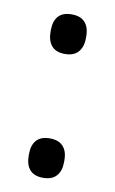

<svg xmlns="http://www.w3.org/2000/svg" viewBox="-62 -496 325 542"><g transform="rotate(10 100.0 -225.0)"><path d="M100 9.5Q74.5 9.5 62 -4.8Q49.5 -19 49.5 -45V-50Q49.5 -75.5 62 -89.5Q74.5 -103.5 100 -103.5Q125.5 -103.5 138.2 -89.5Q151 -75.5 151 -50V-45Q151 -19 138.2 -4.8Q125.5 9.5 100 9.5ZM100 -345.5Q74.5 -345.5 62 -360Q49.5 -374.5 49.5 -400V-405Q49.5 -431 62 -445Q74.5 -459 100 -459Q125.5 -459 138.2 -445Q151 -431 151 -405V-400Q151 -374.5 138.2 -360Q125.5 -345.5 100 -345.5Z"/></g></svg>

Font: Anek Devanagari Medium
Style: Regular
Weight: 400
Version: Version 1.003